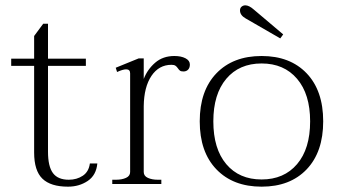

<svg xmlns="http://www.w3.org/2000/svg" viewBox="-20 -690 1263 720"><path d="M345 -77Q341 -33 309 -11.5Q277 10 235 10Q170 10 139 -20Q108 -50 108 -118V-443H22V-470H108V-555L142 -601H160V-470H302V-443H160V-121Q160 -66 178.5 -41Q197 -16 238 -16Q268 -16 290.5 -31Q313 -46 317 -77Z M692 -448Q692 -436 685.5 -429Q679 -422 668 -422Q659 -422 655 -425Q651 -428 647 -434Q643 -440 638 -443.5Q633 -447 623 -447Q576 -447 548 -405.5Q520 -364 519 -292V-45Q519 -30 534.5 -23Q550 -16 572 -16H585V0H401V-16H415Q437 -16 452.5 -23Q468 -30 468 -45V-415Q468 -430 453 -430Q441 -430 419 -420L414 -436L500 -471H519V-394Q533 -430 562 -455Q591 -480 634 -480Q659 -480 675.5 -471.5Q692 -463 692 -448Z M901 -621Q880 -633 880 -651Q880 -660 886 -665Q892 -670 900 -670Q914 -670 932 -654L1042 -561L1031 -546ZM729 -235Q729 -350 791.5 -415Q854 -480 961 -480Q1068 -480 1130 -415Q1192 -350 1192 -235Q1192 -120 1130 -55Q1068 10 961 10Q854 10 791.5 -55Q729 -120 729 -235ZM1143 -235Q1143 -337 1094 -394.5Q1045 -452 961 -452Q877 -452 828.5 -394.5Q780 -337 780 -235Q780 -132 828.5 -74.5Q877 -17 961 -17Q1045 -17 1094 -74.5Q1143 -132 1143 -235Z"/></svg>

Font: Taviraj ExtraLight
Style: Regular
Weight: 200
Designer: Katatrad Team
Foundry: CadsonDemak
Version: Version 1.030